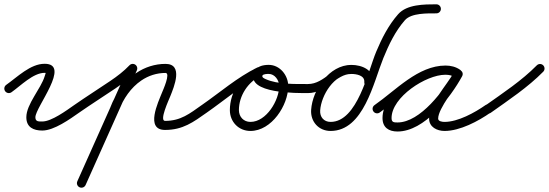

<svg xmlns="http://www.w3.org/2000/svg" viewBox="-41 -582 2547 891"><path d="M12.1 -153.8C12.1 -153.8 12.1 -153.8 12.1 -153.8C55.2 -184.2 113.1 -244 166 -244C173.5 -244 170.9 -243.4 166.5 -228.7C148.9 -170.1 81.2 -98.8 81.2 -37.8C81.2 8.6 114.1 23.8 155.3 23.8C209.9 23.8 283.6 -29.4 327 -59.8C336.5 -66.5 338.9 -79.5 332.2 -89C325.5 -98.5 312.5 -100.9 303 -94.2C268.4 -70 198.5 -18.2 155.3 -18.2C137.7 -18.2 123.2 -17.2 123.2 -37.8C123.2 -85.1 290.5 -286 166 -286C100 -286 39.8 -224.7 -12.1 -188.2C-21.6 -181.5 -23.8 -168.4 -17.2 -158.9C-10.5 -149.4 2.6 -147.2 12.1 -153.8Z M297.8 -65C304.4 -55.5 317.5 -53.1 327 -59.8C382.2 -98.2 439 -134.2 494.8 -171.8C529.1 -195.1 561.4 -219.9 590.2 -250C598.2 -258.3 597.9 -271.6 589.5 -279.7C581.1 -287.7 567.8 -287.4 559.8 -279C559.8 -279 559.8 -279 559.8 -279C533.2 -251.1 503.1 -228.2 471.2 -206.6C415.4 -168.8 358.4 -132.8 303 -94.2C293.5 -87.6 291.1 -74.5 297.8 -65ZM583.6 -283.7C573 -288.4 560.6 -283.6 555.8 -273C476.5 -95.6 397.2 81.9 317.8 259.4C313.1 270 317.8 282.4 328.4 287.2C339 291.9 351.4 287.2 356.2 276.6C356.2 276.6 356.2 276.6 356.2 276.6C435.5 99.1 514.8 -78.4 594.2 -255.9C598.9 -266.5 594.2 -278.9 583.6 -283.7ZM510.6 -69.4C510.6 -69.4 510.6 -69.4 510.6 -69.4C531.5 -123.7 566.1 -175.2 614.6 -208.3C647.9 -231.1 686.6 -243.5 727 -243.5C751.9 -243.5 715 -162.8 710.8 -152.2C693.1 -107.6 631.5 21 725 21C807.7 21 855.9 -15.2 919.1 -59.8C928.6 -66.5 930.8 -79.6 924.2 -89.1C917.5 -98.6 904.4 -100.8 894.9 -94.2C894.9 -94.2 894.9 -94.2 894.9 -94.2C839.3 -54.9 797.9 -21 725 -21C697 -21 741.9 -116.9 749.8 -136.7C766.4 -178.5 811.5 -285.5 727 -285.5C678.2 -285.5 631.2 -270.5 590.9 -243C535.3 -205.1 495.4 -146.8 471.4 -84.6C467.2 -73.7 472.6 -61.6 483.4 -57.4C494.3 -53.2 506.4 -58.6 510.6 -69.4Z M889.7 -65.1C896.3 -55.5 909.4 -53.1 918.9 -59.7C1001.2 -116.7 1080.9 -186.8 1170.6 -230.6C1183 -236.7 1184.8 -249.1 1180.3 -258.5C1175.9 -267.9 1165.1 -274.4 1152.5 -268.5C1077.5 -233.8 1025.7 -153.9 1025.7 -71.2C1025.7 -16.8 1066.3 25.7 1121.2 25.7C1219.3 25.7 1296.6 -93.2 1296.6 -182.5C1296.6 -232.5 1257.9 -281 1206 -281C1178.7 -281 1147.3 -274 1137.2 -244.9C1137.2 -244.9 1137.2 -245 1137.2 -245C1137.2 -245 1137.2 -245.1 1137.2 -245.1C1101.9 -146.2 1339.8 -150.1 1388 -150C1399.6 -150 1409 -159.4 1409 -171C1409 -182.6 1399.6 -192 1388 -192C1328.3 -192.1 1247.5 -189.8 1192 -214.8C1186.1 -217.5 1173.8 -222.5 1176.8 -230.9C1176.8 -230.9 1176.8 -231 1176.8 -231C1176.8 -231 1176.8 -231.1 1176.8 -231.1C1179.5 -238.7 1199.6 -239 1206 -239C1234.4 -239 1254.6 -209.2 1254.6 -182.5C1254.6 -116.8 1195.3 -16.3 1121.2 -16.3C1089.5 -16.3 1067.7 -39.9 1067.7 -71.2C1067.7 -137.6 1110 -202.5 1170.2 -230.4C1182.8 -236.2 1184.5 -248.8 1179.9 -258.3C1175.4 -267.9 1164.6 -274.4 1152.2 -268.3C1060.4 -223.5 979.1 -152.5 895.1 -94.3C885.5 -87.7 883.1 -74.6 889.7 -65.1Z M1367 -171C1367 -159.4 1376.4 -150 1388 -150C1475.3 -150.2 1518.8 -239.7 1589.2 -238.8C1589.2 -238.8 1589.3 -238.8 1589.4 -238.8C1589.4 -238.8 1589.5 -238.8 1589.5 -238.8C1612.2 -238.8 1651.7 -232.6 1649.6 -201.8C1648.6 -187.8 1658.6 -180.1 1669 -179.4C1679.5 -178.6 1690.5 -184.9 1691.5 -198.9C1695.5 -257.3 1638.9 -280.8 1589.5 -280.8C1486.5 -280.8 1409.4 -165.7 1402.9 -72.7C1399.1 -18 1437.6 25.7 1493.1 25.7C1646.4 25.7 1692.4 -199.8 1737.8 -312C1763.2 -374.5 1793.2 -437.1 1838 -488.2C1868 -522.5 1943.5 -519.8 1984.1 -520C1995.7 -520 2005.1 -529.4 2005 -541C2005 -552.6 1995.6 -562 1984 -562C1927.6 -561.8 1847 -562.2 1806.4 -515.8C1761.8 -465 1730.7 -404 1704.8 -342C1666.5 -250.6 1617.5 -16.3 1493.1 -16.3C1461.9 -16.3 1442.7 -39.1 1444.8 -69.7C1449.8 -140.2 1509.3 -238.8 1589.5 -238.8C1612.3 -238.8 1651.7 -232.6 1649.6 -201.8C1648.6 -187.8 1658.6 -180.1 1669 -179.4C1679.5 -178.6 1690.5 -184.9 1691.5 -198.9C1695.5 -257.2 1638.9 -280.8 1589.5 -280.8C1589.5 -280.8 1589.6 -280.8 1589.6 -280.8C1589.7 -280.8 1589.8 -280.8 1589.8 -280.8C1507.5 -281.8 1466.8 -192.1 1387.9 -192C1376.3 -192 1366.9 -182.6 1367 -171Z M1691.8 -65C1698.4 -55.5 1711.5 -53.1 1721 -59.8C1811 -122.3 1911.9 -235.8 2026.6 -235.8C2041.6 -235.8 2057.4 -232.8 2069.8 -223.9C2080.6 -216.2 2092.1 -221.6 2098 -230.7C2103.8 -239.8 2104.1 -252.5 2092.5 -259.2C2070.2 -272.1 2051.7 -277.1 2025.3 -277.1C1912 -277.1 1734.1 -155.6 1734.1 -34.2C1734.1 9.6 1763 28.3 1803.7 28.3C1928.8 28.3 2049.3 -129 2103.4 -227.9C2110.1 -240.2 2104.3 -251.4 2095.1 -256.4C2085.9 -261.5 2073.3 -260.4 2066.6 -248.1C2032.3 -185.6 1950.3 -101.5 1950.3 -31.6C1950.3 8 1987.3 25.7 2022 25.7C2093.7 25.7 2178.6 -19.6 2236 -59.8C2245.5 -66.5 2247.9 -79.5 2241.2 -89C2234.5 -98.5 2221.5 -100.9 2212 -94.2C2162.1 -59.3 2084.4 -16.3 2022 -16.3C2012.5 -16.3 1992.3 -18.3 1992.3 -31.6C1992.3 -79.6 2076.3 -178.4 2103.4 -227.9C2110.1 -240.2 2104.3 -251.4 2095.1 -256.4C2085.9 -261.5 2073.3 -260.4 2066.6 -248.1C2021 -164.9 1910 -13.7 1803.7 -13.7C1785.9 -13.7 1776.1 -14.7 1776.1 -34.2C1776.1 -131.4 1936 -235.1 2025.3 -235.1C2044.5 -235.1 2055.7 -232 2071.5 -222.8C2083 -216.1 2094.1 -221.1 2099.6 -229.6C2105.1 -238.2 2105.1 -250.3 2094.2 -258.1C2074.6 -272.1 2050.5 -277.8 2026.6 -277.8C1898.7 -277.8 1795.9 -162.9 1697 -94.2C1687.5 -87.6 1685.1 -74.5 1691.8 -65Z M2206.9 -63.5C2213.6 -54 2226.7 -51.8 2236.2 -58.5C2319.4 -117.7 2408.3 -176.4 2480 -249.3C2488.1 -257.5 2488 -270.8 2479.7 -279C2471.5 -287.1 2458.2 -287 2450 -278.7C2450 -278.7 2450 -278.7 2450 -278.7C2380.1 -207.6 2293 -150.4 2211.8 -92.8C2202.4 -86.1 2200.2 -73 2206.9 -63.5Z"/></svg>

Font: FRB American Cursive Guidelines Medium
Style: Italic
Weight: 500
Italic angle: -25°
Version: Version 2.0;Modular Font Editor K font №1